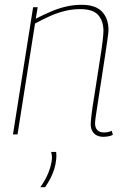

<svg xmlns="http://www.w3.org/2000/svg" viewBox="-20 -560 527 800"><path d="M118 -530H137L129 -482Q162 -499 192.5 -512Q223 -525 254.5 -532.5Q286 -540 320 -540Q378 -540 405 -511.5Q432 -483 432 -435Q432 -424 427.5 -393.5Q423 -363 417 -322.5Q411 -282 404 -238Q397 -194 391 -154Q385 -114 380.5 -85Q376 -56 376 -46Q376 -28 385.5 -18Q395 -8 413 -8Q420 -8 428.5 -9.5Q437 -11 446 -15L450 2Q440 7 429.5 8.5Q419 10 410 10Q395 10 383 4Q371 -2 364.5 -14Q358 -26 358 -43Q358 -54 361.5 -83Q365 -112 371.5 -151.5Q378 -191 384.5 -234.5Q391 -278 397.5 -318Q404 -358 407.5 -388Q411 -418 411 -431Q411 -472 389.5 -497Q368 -522 314 -522Q282 -522 251 -514.5Q220 -507 189.5 -493.5Q159 -480 126 -462L53 0H34ZM193 73H214Q215 82 215 89.5Q215 97 214 105Q212 125 206 144.5Q200 164 190.5 182.5Q181 201 168 220H148Q170 189 181.5 160Q193 131 196 106Q197 97 196 88.5Q195 80 193 73Z"/></svg>

Font: Georama ExtraCondensed Thin Thin
Style: Italic
Weight: 250
Italic angle: -9°
Version: Version 1.001